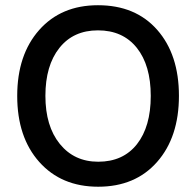

<svg xmlns="http://www.w3.org/2000/svg" viewBox="-20 -707 751 735"><path d="M45.9 -339.8Q45.9 -181.6 130.4 -86.9Q214.8 7.8 356 7.8Q498 7.8 581.5 -87.2Q665 -182.1 665 -340.1Q665 -498 582 -592.5Q499 -687 355 -687Q213.9 -687 129.9 -592Q45.9 -497.1 45.9 -339.8ZM355 -590.8Q450.2 -590.8 503.7 -523.9Q557.1 -457 557.1 -339.8Q557.1 -222.2 504.2 -155Q451.2 -87.9 356 -87.9Q264.2 -87.9 209 -156Q153.8 -224.1 153.8 -340.1Q153.8 -456.1 207.3 -523.4Q260.7 -590.8 355 -590.8Z"/></svg>

Font: FAU Chimera Medium
Style: Regular
Weight: 500
Version: Version 1.002;hotconv 1.0.117;makeotfexe 2.5.65602